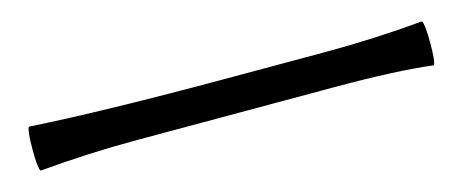

<svg xmlns="http://www.w3.org/2000/svg" viewBox="-23 -16 599 249"><g transform="rotate(-15 277.0 108.5)"><path d="M13 138Q10 134 10 109Q10 84 13 79Q112 85 277 85H409Q475 85 541 79Q544 84 544 109Q544 134 541 138Q492 132 409 132H277H145Q79 132 13 138Z"/></g></svg>

Font: GenSekiGothic TW L
Style: Regular
Weight: 300
Version: Version 1.501;PS 1;hotconv 16.6.51;makeotf.lib2.5.65220